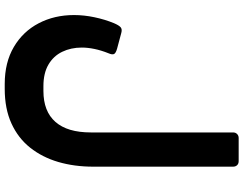

<svg xmlns="http://www.w3.org/2000/svg" viewBox="-126 -664 1005 792"><g transform="rotate(90 376.0 -267.5)"><path d="M325.9 215Q236.9 215 173.2 177.4Q109.5 139.9 75.6 75.1Q41.6 10.3 41.6 -70.9Q41.6 -112.2 50.6 -154.9Q59.5 -197.5 75 -235.4Q83.8 -256 91.9 -263.1Q100.1 -270.1 115.1 -265.9L180.5 -248.4Q199 -243.1 202.4 -235.7Q205.9 -228.2 199.4 -213.5Q187 -182.5 181.4 -154.9Q175.7 -127.2 175.7 -103.1Q175.7 -58 193.2 -22Q210.6 14 246 34.7Q281.4 55.4 334.9 55.4H354.9Q438.9 55.4 482.3 5.9Q525.8 -43.5 525.8 -140.2V-727Q525.8 -737 532.3 -743.5Q538.8 -750 548.8 -750H644Q655 -750 661 -743.5Q667 -737 667 -727V-149.6Q667 -72.1 647.6 -5.8Q628.1 60.5 588.6 110.2Q549 159.9 488.5 187.4Q428 215 345.9 215Z"/></g></svg>

Font: Rubik Light
Style: Italic
Weight: 300
Italic angle: -12°
Designer: Hubert and Fischer
Foundry: Hubert and Fischer
Version: Version 2.300;gftools[0.9.30]